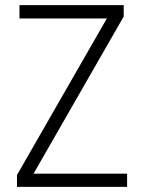

<svg xmlns="http://www.w3.org/2000/svg" viewBox="-20 -731 562 751"><path d="M111.3 -51.8H477.1V0H46.4V-46.4L397.9 -658.7H56.2V-710.9H463.9V-666.5Z"/></svg>

Font: Roboto Condensed Light
Style: Regular
Weight: 300
Designer: Google
Version: Version 2.134; 2016